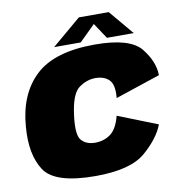

<svg xmlns="http://www.w3.org/2000/svg" viewBox="-82 -813 847 895"><g transform="rotate(-10 341.0 -365.0)"><path d="M299 6Q465.5 6 536.8 -56Q608 -118 631 -180L444 -254Q428.5 -193.5 397.2 -170.5Q366 -147.5 324 -147.5Q282.5 -147.5 259.8 -172.8Q237 -198 248.5 -288Q261 -390 298.2 -417Q335.5 -444 376.5 -444Q418 -444 441.2 -421Q464.5 -398 458.5 -335L671 -406Q670 -470.5 618.8 -534.5Q567.5 -598.5 401 -598.5Q209.5 -598.5 119.8 -514.2Q30 -430 18.5 -277.5Q7.5 -146 57.5 -70Q107.5 6 299 6ZM212.5 -619.5H338.5L413.5 -693.5L462.5 -619.5H589.5L491.5 -736H350Z"/></g></svg>

Font: Anybody Thin Black
Style: Italic
Weight: 900
Italic angle: -10°
Version: Version 1.113;gftools[0.9.25]